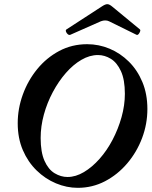

<svg xmlns="http://www.w3.org/2000/svg" viewBox="-20 -888 727 921"><path d="M353 13Q300 13 248.5 -8.5Q197 -30 155.5 -70.5Q114 -111 89.5 -168Q65 -225 65 -297Q65 -367 89.5 -434.5Q114 -502 158.5 -556.5Q203 -611 264 -643.5Q325 -676 398 -676Q454 -676 505.5 -654.5Q557 -633 598 -592.5Q639 -552 663 -494.5Q687 -437 687 -365Q687 -293 661.5 -225.5Q636 -158 590 -104Q544 -50 483.5 -18.5Q423 13 353 13ZM304 -39Q343 -39 382.5 -62.5Q422 -86 457.5 -126Q493 -166 520 -217.5Q547 -269 563 -326Q579 -383 579 -438Q579 -506 560 -547Q541 -588 511.5 -606Q482 -624 450 -624Q410 -624 370.5 -601Q331 -578 296 -538Q261 -498 233.5 -446.5Q206 -395 190.5 -338.5Q175 -282 175 -226Q175 -158 193.5 -116.5Q212 -75 242 -57Q272 -39 304 -39ZM317 -721Q311 -719 305 -724Q299 -729 296.5 -736.5Q294 -744 299 -747L470 -858Q485 -868 495 -868Q505 -868 520 -855L651 -747Q656 -743 649 -730.5Q642 -718 635 -721L503 -786Q495 -790 484 -790Q480 -790 474.5 -789Q469 -788 464 -786Z"/></svg>

Font: Junicode VF
Style: Italic
Weight: 400
Italic angle: -11°
Designer: Peter S. Baker
Version: Version 2.209